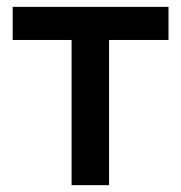

<svg xmlns="http://www.w3.org/2000/svg" viewBox="-20 -543 530 563"><path d="M189.9 0V-425.8H17.1V-522.9H474.1V-425.8H299.8V0Z"/></svg>

Font: Rawline SemiBold
Style: Regular
Weight: 600
Designer: Matt McInerney, Pablo Impallari, Rodrigo Fuenzalida
Foundry: Matt McInerney, Pablo Impallari, Rodrigo Fuenzalida
Version: Version 4.020;PS 004.020;hotconv 1.0.88;makeotf.lib2.5.64775